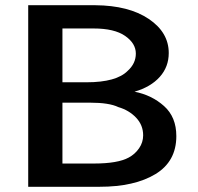

<svg xmlns="http://www.w3.org/2000/svg" viewBox="-20 -715 759 735"><path d="M88 0V-695H264H345Q473 -694 549.5 -642.5Q626 -591 626 -512Q626 -459 591.5 -420.5Q557 -382 495 -364Q561 -351 608 -309Q655 -267 655 -194Q655 -97 575 -48.5Q495 0 361 0ZM219 -89H340Q431 -89 473 -112Q497 -125 512.5 -147.5Q528 -170 528 -197Q528 -236 501 -264.5Q474 -293 433 -305Q398 -322 324 -322H219V-286ZM219 -400H311Q426 -400 469 -444Q500 -472 500 -510Q500 -549 459 -577.5Q418 -606 338 -606H219V-569Z"/></svg>

Font: Coval
Style: Bold
Weight: 700
Foundry: Context Ltd
Version: Version 001.000